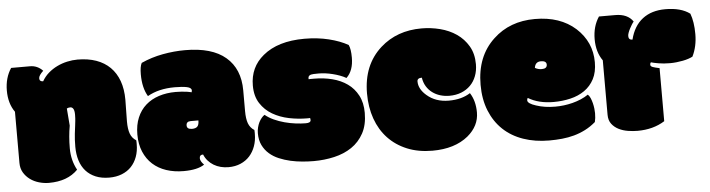

<svg xmlns="http://www.w3.org/2000/svg" viewBox="-46 -709 3267 884"><g transform="rotate(-5 1587.5 -267.5)"><path d="M532.2 -241.7Q532.2 -206.5 540 -185.1Q547.9 -163.6 567.4 -151.4Q567.9 -149.9 567.9 -142.1V-133.3Q567.9 -101.6 558.3 -75.4Q548.8 -49.3 531 -30.5Q513.2 -11.7 487.3 -1.5Q461.4 8.8 429.2 8.8Q393.6 8.8 366.5 -2.4Q339.4 -13.7 321.3 -33.9Q303.2 -54.2 294.2 -82.8Q285.2 -111.3 285.2 -146Q285.2 -180.2 288.3 -206.3Q291.5 -232.4 293 -243.7Q293.5 -249.5 294.2 -254.4Q294.9 -259.3 295.4 -264.6Q295.9 -270 296.4 -277.1Q296.9 -284.2 296.9 -293.5Q296.9 -312.5 291.7 -320.8Q286.6 -329.1 277.8 -329.1Q268.6 -329.1 261.7 -325.2L268.1 -245.6Q259.3 -196.8 259.3 -141.1Q259.3 -85.9 284.2 -40.5Q236.3 8.8 149.9 8.8Q127.4 8.8 104.5 2.2Q81.5 -4.4 63.5 -17.6Q45.4 -30.8 33.9 -50Q22.5 -69.3 22.5 -94.7V-331.1Q-6.3 -371.6 -6.3 -431.2Q-6.3 -490.2 22.5 -533.7H109.4Q144 -533.7 168.5 -507.8Q147 -487.8 147 -474.6Q147 -459.5 164.1 -459.5Q176.3 -481 194.8 -497.1Q213.4 -513.2 235.6 -523.9Q257.8 -534.7 282 -540Q306.2 -545.4 330.1 -545.4Q378.4 -545.4 416.3 -532Q454.1 -518.6 480.2 -492.7Q506.3 -466.8 520 -429Q533.7 -391.1 533.7 -341.8Z M824.7 -217.8Q804.2 -217.8 804.2 -199.2Q804.2 -181.6 828.1 -181.6Q844.7 -181.6 852.5 -189.5Q860.4 -197.3 860.4 -217.8ZM1078.1 -241.7Q1078.1 -206.5 1085.9 -185.1Q1093.8 -163.6 1113.3 -151.4Q1113.8 -149.9 1113.8 -142.1V-133.3Q1113.8 -102.5 1104.5 -76.7Q1095.2 -50.8 1078.1 -31.7Q1061 -12.7 1036.1 -2Q1011.2 8.8 980 8.8Q961.4 8.8 944.1 4.4Q926.8 0 912.1 -8.8Q897.5 -17.6 886.2 -30.3Q875 -43 868.2 -59.6Q851.6 -59.6 851.6 -43.5Q851.6 -29.8 868.7 -12.7Q836.9 8.8 772.9 8.8Q729 8.8 692.6 -3.4Q656.2 -15.6 630.1 -39.3Q604 -63 589.4 -97.7Q574.7 -132.3 574.7 -177.7Q574.7 -221.7 588.9 -255.4Q603 -289.1 628.7 -311.8Q654.3 -334.5 689.7 -345.9Q725.1 -357.4 767.1 -357.4Q781.2 -357.4 794.9 -356.4Q808.6 -355.5 821.8 -353.5Q830.6 -351.6 835.2 -350.8Q839.8 -350.1 840.8 -349.6Q842.3 -355 842.3 -357.9Q842.3 -370.6 821 -375Q799.8 -379.4 764.6 -379.4Q690.4 -379.4 638.7 -349.6Q614.7 -389.6 614.7 -452.1Q614.7 -487.8 623.5 -504.4Q670.9 -525.9 723.1 -535.6Q775.4 -545.4 827.1 -545.4Q951.2 -545.4 1014.6 -491.2Q1078.1 -437 1078.1 -337.4Z M1395 -382.8Q1382.3 -378.9 1382.3 -367.7V-365.2Q1382.3 -362.8 1382.8 -362.3Q1385.3 -362.8 1388.9 -362.8Q1392.6 -362.8 1397 -362.8H1408.7Q1451.7 -362.8 1491.2 -352.8Q1530.8 -342.8 1560.8 -321.5Q1590.8 -300.3 1608.6 -266.6Q1626.5 -232.9 1626.5 -186Q1626.5 -130.4 1605.5 -91.8Q1584.5 -53.2 1549.3 -29.5Q1514.2 -5.9 1468.5 4.6Q1422.9 15.1 1373.5 15.1Q1349.1 15.1 1321.3 12.7Q1293.5 10.3 1266.1 4.2Q1238.8 -2 1213.9 -12.5Q1189 -22.9 1169.9 -39.6Q1150.9 -56.2 1139.4 -79.6Q1127.9 -103 1127.9 -134.8Q1127.9 -148.4 1131.1 -161.4Q1134.3 -174.3 1139.6 -185.1Q1145 -195.8 1151.9 -204.1Q1158.7 -212.4 1166 -216.8Q1183.1 -202.6 1206.1 -192.1Q1229 -181.6 1254.4 -174.8Q1279.8 -168 1305.2 -164.8Q1330.6 -161.6 1352.1 -161.6Q1375 -161.6 1375 -174.3Q1375 -180.7 1373.5 -184.1Q1371.1 -183.6 1365.2 -183.6H1359.9Q1318.8 -183.6 1276.9 -192.1Q1234.9 -200.7 1200.9 -220.5Q1167 -240.2 1145.5 -273.4Q1124 -306.6 1124 -355.5Q1124 -440.4 1187 -492.2Q1256.3 -549.8 1378.9 -549.8Q1439.5 -549.8 1491.2 -537.1Q1543 -524.4 1580.1 -503.4Q1589.4 -484.4 1589.4 -444.3Q1589.4 -384.3 1556.6 -353Q1543.9 -360.4 1528.1 -366.2Q1512.2 -372.1 1495.6 -376.2Q1479 -380.4 1462.4 -382.6Q1445.8 -384.8 1431.2 -384.8Q1401.4 -384.8 1395 -382.8Z M1922.4 15.1Q1856.9 15.1 1805.4 -6.1Q1753.9 -27.3 1718 -65.4Q1682.1 -103.5 1663.3 -156.5Q1644.5 -209.5 1644.5 -273.4Q1644.5 -405.3 1730 -481.9Q1806.6 -550.3 1920.4 -550.3Q1963.4 -550.3 2005.6 -539.6Q2047.9 -528.8 2081.1 -506.1Q2114.3 -483.4 2135 -448.2Q2155.8 -413.1 2155.8 -364.3Q2155.8 -334.5 2146.2 -309.6Q2136.7 -284.7 2119.1 -267.1Q2101.6 -249.5 2076.9 -239.7Q2052.2 -230 2022 -230Q2000 -230 1979.7 -236.1Q1959.5 -242.2 1943.4 -254.2Q1927.2 -266.1 1916.5 -283.7Q1905.8 -301.3 1902.3 -324.2Q1880.9 -324.2 1880.9 -308.6Q1880.9 -273.4 1916 -243.2Q1956.5 -208 2017.1 -208Q2076.7 -208 2116.7 -233.9Q2141.1 -196.3 2141.1 -142.6Q2141.1 -80.6 2087.4 -35.6Q2025.4 15.1 1922.4 15.1Z M2456.1 -315.4Q2480.5 -315.4 2480.5 -334Q2480.5 -351.6 2454.6 -351.6Q2428.7 -351.6 2424.8 -323.7Q2439 -315.4 2456.1 -315.4ZM2462.4 15.1Q2396.5 15.1 2342.3 -3.7Q2288.1 -22.5 2249.8 -58.8Q2211.4 -95.2 2190.2 -147.7Q2168.9 -200.2 2168.9 -267.6Q2168.9 -399.4 2251.5 -476.1Q2327.6 -547.9 2444.3 -547.9Q2560.5 -547.9 2631.8 -483.9Q2702.1 -419.4 2702.1 -325.7Q2702.1 -279.8 2685.5 -248.3Q2668.9 -216.8 2640.6 -197Q2612.3 -177.2 2575.2 -168.5Q2538.1 -159.7 2497.6 -159.7Q2428.2 -159.7 2380.4 -188.5Q2376.5 -185.5 2376.5 -177.7Q2376.5 -163.1 2415 -150.9Q2454.1 -137.7 2502.9 -137.7Q2522 -137.7 2542.5 -140.1Q2563 -142.6 2583 -147.7Q2603 -152.8 2622.1 -160.9Q2641.1 -168.9 2656.7 -179.7Q2663.6 -173.8 2668.5 -162.6Q2673.3 -151.4 2676.5 -138.7Q2679.7 -126 2681.2 -113.3Q2682.6 -100.6 2682.6 -91.8Q2682.6 -68.8 2678.2 -51.3Q2654.8 -31.2 2629.4 -18.3Q2604 -5.4 2577.1 2Q2550.3 9.3 2521.5 12.2Q2492.7 15.1 2462.4 15.1Z M2870.6 6.3Q2850.1 6.3 2826.9 2.7Q2803.7 -1 2784.2 -10.7Q2764.6 -20.5 2752 -37.1Q2739.3 -53.7 2739.3 -79.6V-331.1Q2710.4 -371.6 2710.4 -431.2Q2710.4 -490.2 2739.3 -533.7H2814Q2871.6 -533.7 2896.5 -496.6Q2892.1 -491.7 2887 -483.4Q2881.8 -475.1 2877 -465.8Q2872.1 -456.5 2868.9 -447.5Q2865.7 -438.5 2865.7 -432.1Q2865.7 -414.1 2883.8 -414.1Q2899.4 -476.6 2940.9 -508.5Q2982.4 -540.5 3046.4 -540.5Q3118.7 -540.5 3159.7 -509.8Q3174.3 -471.2 3174.3 -414.6Q3174.3 -357.4 3151.9 -312Q3143.6 -307.6 3131.8 -303.7Q3120.1 -299.8 3106.2 -297.1Q3092.3 -294.4 3076.9 -292.7Q3061.5 -291 3046.9 -291Q3017.1 -291 2993.4 -295.2Q2969.7 -299.3 2959 -302.7Q2955.1 -298.8 2955.1 -291.7Q2955.1 -284.7 2964.8 -280.8Q2969.7 -278.8 2977.5 -276.9Q2985.4 -274.9 2996.6 -272.5V-27.3Q2943.4 6.3 2870.6 6.3Z"/></g></svg>

Font: Modak sl
Style: Regular
Weight: 400
Designer: Sarang Kulkarni, Maithili Shingre, Noopur Datye
Foundry: Ek Type
Version: Version 1.036;PS Version 1.000;hotconv 1.0.79;makeotf.lib2.5